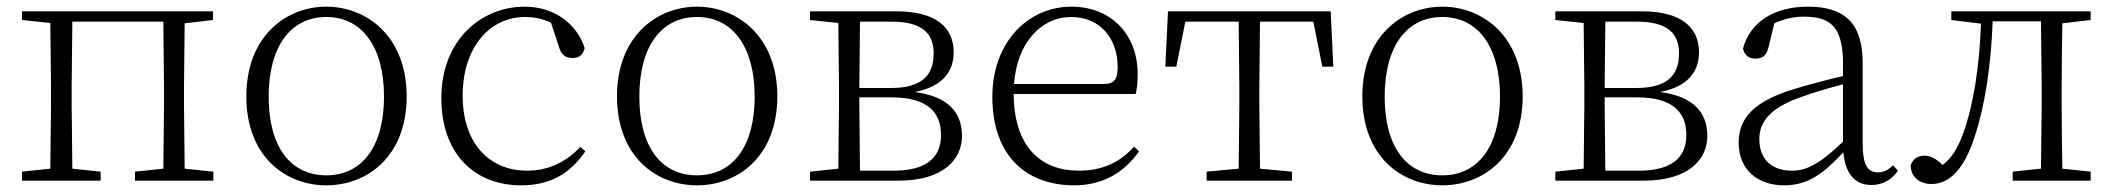

<svg xmlns="http://www.w3.org/2000/svg" viewBox="-20 -542 6341 576"><path d="M46 -482 131 -473 133 -283V-226L131 -36L46 -27V0H282V-27L197 -36L195 -226V-283L197 -477H470L472 -283V-226L470 -36L385 -27V0H620V-27L534 -36L532 -226V-283L534 -472L619 -482V-508H46Z M959 14C1081 14 1200 -72 1200 -253C1200 -433 1080 -522 959 -522C838 -522 719 -433 719 -253C719 -72 837 14 959 14ZM959 -16C852 -16 786 -101 786 -252C786 -403 852 -491 959 -491C1065 -491 1132 -403 1132 -252C1132 -101 1065 -16 959 -16Z M1544 14C1635 14 1693 -25 1736 -88L1721 -101C1674 -52 1621 -30 1561 -30C1448 -30 1368 -112 1368 -255C1368 -400 1449 -491 1555 -491C1582 -491 1607 -486 1633 -474L1656 -404C1663 -379 1674 -368 1698 -368C1717 -368 1729 -377 1734 -398C1709 -475 1638 -522 1554 -522C1424 -522 1304 -422 1304 -248C1304 -85 1399 14 1544 14Z M2071 14C2193 14 2312 -72 2312 -253C2312 -433 2192 -522 2071 -522C1950 -522 1831 -433 1831 -253C1831 -72 1949 14 2071 14ZM2071 -16C1964 -16 1898 -101 1898 -252C1898 -403 1964 -491 2071 -491C2177 -491 2244 -403 2244 -252C2244 -101 2177 -16 2071 -16Z M2494 0H2674C2813 0 2866 -66 2866 -134C2866 -205 2824 -253 2724 -266C2813 -283 2841 -332 2841 -385C2841 -459 2789 -508 2670 -508H2410V-482L2495 -473L2497 -283V-226L2495 -36L2410 -27V0ZM2560 -477H2655C2745 -477 2781 -443 2781 -382C2781 -311 2740 -278 2652 -278H2558ZM2558 -250H2654C2764 -250 2803 -204 2803 -137C2803 -69 2759 -30 2661 -30H2560L2558 -226Z M3203 14C3289 14 3353 -25 3397 -88L3382 -102C3339 -54 3286 -30 3216 -30C3103 -30 3022 -101 3021 -260H3387C3391 -275 3393 -296 3393 -320C3393 -435 3317 -522 3194 -522C3065 -522 2957 -416 2957 -252C2957 -73 3060 14 3203 14ZM3022 -290C3031 -413 3103 -491 3193 -491C3282 -491 3333 -425 3333 -341C3333 -306 3324 -290 3292 -290Z M3695 0H3856V-27L3760 -36L3758 -226V-283L3760 -477H3920L3947 -342H3980L3972 -508H3484L3476 -342H3509L3536 -477H3696L3698 -283V-226L3696 -36L3600 -27V0Z M4307 14C4429 14 4548 -72 4548 -253C4548 -433 4428 -522 4307 -522C4186 -522 4067 -433 4067 -253C4067 -72 4185 14 4307 14ZM4307 -16C4200 -16 4134 -101 4134 -252C4134 -403 4200 -491 4307 -491C4413 -491 4480 -403 4480 -252C4480 -101 4413 -16 4307 -16Z M4730 0H4910C5049 0 5102 -66 5102 -134C5102 -205 5060 -253 4960 -266C5049 -283 5077 -332 5077 -385C5077 -459 5025 -508 4906 -508H4646V-482L4731 -473L4733 -283V-226L4731 -36L4646 -27V0ZM4796 -477H4891C4981 -477 5017 -443 5017 -382C5017 -311 4976 -278 4888 -278H4794ZM4794 -250H4890C5000 -250 5039 -204 5039 -137C5039 -69 4995 -30 4897 -30H4796L4794 -226Z M5594 13C5626 13 5654 -1 5674 -30L5659 -46C5643 -31 5631 -25 5614 -25C5584 -25 5568 -44 5568 -113V-354C5568 -473 5513 -522 5404 -522C5302 -522 5231 -476 5209 -397C5213 -377 5226 -366 5246 -366C5267 -366 5280 -375 5286 -402L5303 -472C5333 -486 5362 -492 5391 -492C5471 -492 5509 -463 5509 -350V-314C5463 -303 5413 -290 5366 -276C5242 -239 5196 -188 5196 -114C5196 -31 5255 14 5332 14C5403 14 5448 -19 5510 -85C5516 -23 5543 13 5594 13ZM5509 -117C5440 -51 5401 -30 5356 -30C5297 -30 5258 -62 5258 -125C5258 -175 5289 -217 5378 -249C5418 -264 5464 -277 5509 -289Z M6102 0H6252V-27L6167 -36C6166 -91 6165 -172 6165 -226V-283C6165 -336 6166 -417 6167 -472L6252 -482V-508H5834V-482L5923 -471C5918 -342 5901 -230 5870 -143C5853 -96 5835 -68 5808 -47C5789 -65 5773 -75 5754 -75C5733 -75 5720 -66 5712 -47C5712 -12 5738 10 5774 10C5827 10 5872 -32 5904 -132C5934 -222 5953 -342 5958 -478H6103L6105 -283V-226L6103 -36L6018 -27V0Z"/></svg>

Font: Noto Serif TC ExtraLight
Style: Regular
Weight: 200
Designer: Ryoko NISHIZUKA 西塚涼子 (kana & ideographs); Frank Grießhammer (Latin, Greek & Cyrillic); Wenlong ZHANG 张文龙 (bopomofo); San
Foundry: Adobe
Version: Version 2.001;hotconv 1.1.0;makeotfexe 2.6.0